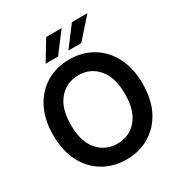

<svg xmlns="http://www.w3.org/2000/svg" viewBox="-215 -1086 1166 1243"><g transform="rotate(-30 368.5 -464.5)"><path d="M369.1 9.8Q273.4 9.8 197.8 -34.7Q122.1 -79.1 78.4 -162.6Q34.7 -246.1 34.7 -363.3Q34.7 -481 78.4 -564.7Q122.1 -648.4 197.8 -692.9Q273.4 -737.3 369.1 -737.3Q464.4 -737.3 539.8 -692.9Q615.2 -648.4 659.2 -564.7Q703.1 -481 703.1 -363.3Q703.1 -245.6 659.2 -162.1Q615.2 -78.6 539.8 -34.4Q464.4 9.8 369.1 9.8ZM369.1 -108.4Q458 -108.4 514.4 -173.8Q570.8 -239.3 570.8 -363.3Q570.8 -487.8 514.4 -553.5Q458 -619.1 369.1 -619.1Q280.3 -619.1 223.6 -553.5Q167 -487.8 167 -363.3Q167 -239.3 223.6 -173.8Q280.3 -108.4 369.1 -108.4ZM393.6 -789.6 505.4 -937.5H621.6L489.7 -789.6ZM223.6 -789.6 313 -937.5H428.7L316.4 -789.6Z"/></g></svg>

Font: Inter Tight SemiBold
Style: Regular
Weight: 600
Designer: Rasmus Andersson
Foundry: rsms
Version: Version 3.004; ttfautohint (v1.8.4.7-5d5b)